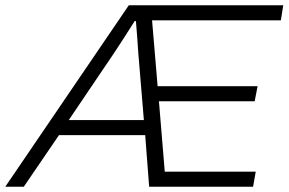

<svg xmlns="http://www.w3.org/2000/svg" viewBox="-59 -706 1091 726"><path d="M-39 0H31L164 -195H490L505 0H898L908 -57H564L542 -323H904L915 -380H537L516 -629H1003L1012 -686H428ZM201 -252 372 -505C390 -532 427 -589 450 -626H455C458 -592 462 -536 464 -505L485 -252Z"/></svg>

Font: Archivo ExtraLight
Style: Italic
Weight: 200
Italic angle: -10°
Designer: Hector Gatti
Foundry: Omnibus-Type
Version: Version 2.001